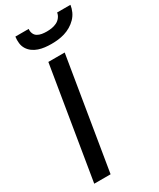

<svg xmlns="http://www.w3.org/2000/svg" viewBox="-237 -1027 908 1099"><g transform="rotate(-30 217.0 -477.5)"><path d="M40 0 161 -735H269L148 0ZM229 -815Q207 -815 186 -817.5Q165 -820 145.5 -826.5Q126 -833 109.5 -845Q93 -857 82.5 -874Q72 -891 69.5 -912Q67 -933 70 -955H158Q156 -939 162 -924.5Q168 -910 181 -902.5Q194 -895 209.5 -892.5Q225 -890 241 -890Q257 -890 273.5 -892.5Q290 -895 306 -902.5Q322 -910 333 -924.5Q344 -939 346 -955H434Q431 -933 421.5 -912Q412 -891 395.5 -874Q379 -857 358.5 -845Q338 -833 316.5 -826.5Q295 -820 273 -817.5Q251 -815 229 -815Z"/></g></svg>

Font: Iosevka Aile Semibold
Style: Italic
Weight: 600
Italic angle: -9°
Designer: Belleve Invis
Foundry: Belleve Invis
Version: Version 31.1.0; ttfautohint (v1.8.4)